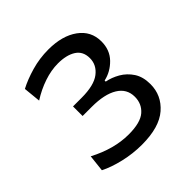

<svg xmlns="http://www.w3.org/2000/svg" viewBox="-137 -876 687 687"><g transform="rotate(-45 207.0 -532.0)"><path d="M200 -293Q154.5 -293 110 -303.5Q65.5 -314 34 -330L41 -393.5Q119 -352.5 192.5 -352.5Q252.5 -352.5 278 -374.8Q303.5 -397 303.5 -432.5Q303.5 -473 268.2 -494.5Q233 -516 169 -516H122.5V-564.5H166Q229 -564.5 258.2 -587Q287.5 -609.5 287.5 -644Q287.5 -678.5 261.8 -695Q236 -711.5 193 -711.5Q159 -711.5 122.5 -699.2Q86 -687 51.5 -665L45 -730.5Q76 -747 117.8 -759Q159.5 -771 204 -771Q274 -771 316.5 -740.2Q359 -709.5 359 -657Q359 -614 331.8 -586Q304.5 -558 268 -550V-544.5Q293 -540 317.8 -525.8Q342.5 -511.5 358.8 -486.8Q375 -462 375 -425Q375 -368.5 331.8 -330.8Q288.5 -293 200 -293Z"/></g></svg>

Font: Heraclito
Style: Regular
Weight: 400
Designer: Kostas Bartsokas (font) & Cristiano Sobral (main changes)
Foundry: Kostas Bartsokas (font) & Cristiano Sobral (main changes)
Version: Version 1.00;July 8, 2020;FontCreator 13.0.0.2655 64-bit